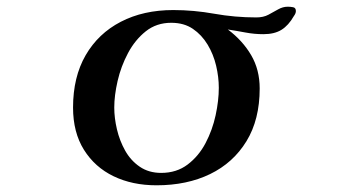

<svg xmlns="http://www.w3.org/2000/svg" viewBox="-20 -551 1040 573"><path d="M633 -289Q633 -321 625 -355Q617 -389 599.5 -418Q582 -447 555.5 -465Q529 -483 491 -483Q447 -483 415 -457.5Q383 -432 362 -392.5Q341 -353 331 -309.5Q321 -266 321 -230Q321 -199 329 -165Q337 -131 353.5 -101.5Q370 -72 397 -53.5Q424 -35 461 -35Q507 -35 540 -60Q573 -85 593.5 -124Q614 -163 623.5 -207Q633 -251 633 -289ZM863 -518Q863 -511 857 -503Q841 -475 820 -462Q799 -449 766 -449Q739 -449 712.5 -454Q686 -459 660 -463Q704 -430 729.5 -386.5Q755 -343 755 -287Q755 -194 715.5 -129.5Q676 -65 607 -31.5Q538 2 447 2Q375 2 319 -25Q263 -52 230.5 -104Q198 -156 198 -230Q198 -321 235.5 -386Q273 -451 340.5 -486Q408 -521 497 -521Q558 -521 619.5 -510Q681 -499 745 -499Q766 -499 781 -507Q796 -515 810 -523Q824 -531 839 -531Q846 -531 854.5 -529.5Q863 -528 863 -518Z"/></svg>

Font: Kaisei Decol
Style: Bold
Weight: 700
Designer: Font-Kai, 金井和夫
Foundry: KAZUO KANAI
Version: Version 5.003